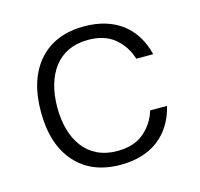

<svg xmlns="http://www.w3.org/2000/svg" viewBox="-81 -589 709 680"><g transform="rotate(-15 273.5 -248.5)"><path d="M282.7 -502C210.9 -502 155.8 -479.5 116.2 -435.1C76.7 -390.6 56.6 -328.1 56.6 -248.5C56.6 -168.9 76.7 -106.4 116.2 -62C155.8 -17.1 210.9 5.4 282.7 5.4C394.5 5.4 468.8 -52.2 493.7 -153.8H431.6C422.4 -123 405.8 -97.2 381.3 -76.2C356.4 -55.2 323.7 -44.9 282.7 -44.9C171.4 -44.9 116.7 -131.8 116.7 -248.5C116.7 -366.2 171.9 -452.1 282.7 -452.1C323.7 -452.1 356.4 -441.9 381.3 -420.9C405.8 -399.9 422.4 -374 431.6 -343.3H493.7C468.8 -444.8 394.5 -502 282.7 -502Z"/></g></svg>

Font: Estedad Light
Style: Regular
Weight: 300
Designer: Amin Abedi
Version: Version 7.3